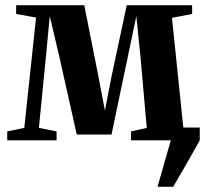

<svg xmlns="http://www.w3.org/2000/svg" viewBox="-20 -543 800 743"><path d="M589.5 180 641 0 634.5 -49.5H753V0Q735.5 32 717.2 64Q699 96 681.8 125.5Q664.5 155 650 180ZM8 0V-34.5L74 -48L119.5 -475L42.5 -489V-523H306L360.5 -249L386 -115L412 -249L470.5 -523H723.5V-489L645.5 -474L689.5 -48L751.5 -34.5V0H487V-34.5L548 -48L523.5 -324.5L507.5 -480.5L475 -325L411.5 -22.5H277L209 -326L172.5 -480.5L158 -326L130.5 -48L199 -34.5V0Z"/></svg>

Font: Merriweather 96pt
Style: Bold
Weight: 700
Version: Version 2.100